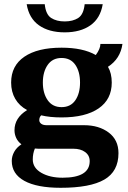

<svg xmlns="http://www.w3.org/2000/svg" viewBox="-20 -734 610 914"><path d="M107 -714H193Q198 -665 223.5 -648.5Q249 -632 288 -632Q327 -632 352.5 -648.5Q378 -665 383 -714H469Q458 -647 410.5 -613.5Q363 -580 288 -580Q213 -580 165.5 -613.5Q118 -647 107 -714ZM544 -5Q544 82 476.5 121Q409 160 269 160Q156 160 96 127Q36 94 36 32Q36 10 47.5 -11Q59 -32 82 -47Q65 -60 57 -77.5Q49 -95 49 -114Q49 -173 109 -210Q72 -230 52.5 -263.5Q33 -297 33 -341Q33 -421 96 -464Q159 -507 273 -507Q375 -507 436 -472Q458 -502 458 -525H563Q553 -454 494 -416Q512 -385 512 -341Q512 -261 449.5 -218Q387 -175 273 -175Q217 -175 176 -185Q167 -176 167 -162Q167 -152 176 -145Q185 -138 202 -138H380Q451 -138 497.5 -103Q544 -68 544 -5ZM184 -341Q184 -290 207 -257Q230 -224 273 -224Q316 -224 338.5 -256.5Q361 -289 361 -341Q361 -393 338.5 -425.5Q316 -458 273 -458Q230 -458 207 -425Q184 -392 184 -341ZM407 33Q407 6 385.5 -10Q364 -26 329 -26H162Q151 -26 146 -27Q136 -3 136 25Q136 65 176.5 88.5Q217 112 278 112Q407 112 407 33Z"/></svg>

Font: Trirong Bold
Style: Regular
Weight: 700
Designer: Katatrad Team
Foundry: CadsonDemak
Version: Version 1.000